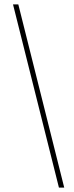

<svg xmlns="http://www.w3.org/2000/svg" viewBox="-20 -750 334 870"><path d="M247 100 39 -730H63L271 100Z"/></svg>

Font: MuseoModerno Thin Thin
Style: Italic
Weight: 250
Italic angle: -9°
Version: Version 1.003